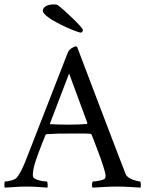

<svg xmlns="http://www.w3.org/2000/svg" viewBox="-34 -861 668 884"><path d="M613.3 2.9C614.3 0 616.2 -18.6 611.3 -25.4C603.5 -25.4 554.7 -35.2 544.9 -58.6C536.1 -78.1 321.3 -644.5 321.3 -644.5C318.4 -645.5 318.4 -647.5 315.4 -647.5C306.6 -647.5 284.2 -634.8 278.3 -619.1L89.8 -135.7C76.2 -100.6 63.5 -69.3 43.9 -43.9C34.2 -31.2 0 -25.4 -11.7 -25.4C-14.6 -18.6 -14.6 0 -11.7 2.9C33.2 1 44.9 -2 89.8 -2C132.8 -2 145.5 1 184.6 2.9C186.5 -2.9 185.5 -22.5 182.6 -25.4C174.8 -25.4 117.2 -29.3 117.2 -52.7C117.2 -65.4 119.1 -87.9 130.9 -122.1C146.5 -168.9 175.8 -240.2 175.8 -240.2C175.8 -240.2 178.7 -243.2 180.7 -243.2C224.6 -246.1 243.2 -246.1 283.2 -246.1C307.6 -246.1 356.4 -247.1 381.8 -245.1C384.8 -245.1 387.7 -241.2 387.7 -241.2C387.7 -241.2 452.1 -81.1 452.1 -51.8C452.1 -45.9 451.2 -41 448.2 -38.1C439.5 -30.3 405.3 -25.4 393.6 -25.4C388.7 -20.5 387.7 -2 392.6 2.9C437.5 1 460.9 -2 505.9 -2C548.8 -2 574.2 1 613.3 2.9ZM198.2 -289.1C196.3 -289.1 196.3 -293 196.3 -293L284.2 -522.5L368.2 -294.9C368.2 -294.9 367.2 -290 365.2 -290C335 -288.1 312.5 -287.1 282.2 -287.1C259.8 -287.1 223.6 -288.1 198.2 -289.1ZM347.7 -723.6C347.7 -733.4 265.6 -812.5 231.4 -837.9C227.5 -839.8 221.7 -840.8 213.9 -840.8C175.8 -840.8 163.1 -823.2 163.1 -811.5C163.1 -777.3 321.3 -710.9 337.9 -710.9C341.8 -710.9 347.7 -714.8 347.7 -723.6Z"/></svg>

Font: Crimson
Style: Roman
Weight: 400
Version: Version 0.2